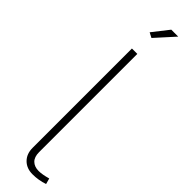

<svg xmlns="http://www.w3.org/2000/svg" viewBox="-319 -901 886 886"><g transform="rotate(45 124.0 -457.5)"><path d="M115.2 -828.1 90.8 -840.8 152.8 -919.9H198.2ZM85.9 -730H121.1V-88.9Q121.1 -57.6 137.2 -41.7Q153.3 -25.9 181.2 -25.9Q204.1 -25.9 240.2 -36.1L248 -7.8Q210.9 4.9 171.9 4.9Q133.3 4.9 109.6 -18.8Q85.9 -42.5 85.9 -82Z"/></g></svg>

Font: Rawline ExtraLight
Style: Regular
Weight: 275
Designer: Matt McInerney, Pablo Impallari, Rodrigo Fuenzalida
Foundry: Matt McInerney, Pablo Impallari, Rodrigo Fuenzalida
Version: Version 4.020;PS 004.020;hotconv 1.0.88;makeotf.lib2.5.64775